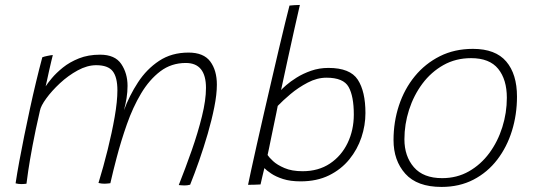

<svg xmlns="http://www.w3.org/2000/svg" viewBox="-20 -736 2155 776"><path d="M43 5Q49 -35 58 -84Q67 -133 78 -187Q89 -241 101 -296.5Q113 -352 125.8 -405Q138.5 -458 151 -504.5Q154.5 -506 160.2 -507.5Q166 -509 172.2 -510.2Q178.5 -511.5 184.2 -512.5Q190 -513.5 193.5 -513.5Q191.5 -506 187.2 -488Q183 -470 178.2 -449Q173.5 -428 169.8 -410.5Q166 -393 164.5 -387Q172 -399 189.5 -420Q207 -441 234.2 -463Q261.5 -485 299 -500Q336.5 -515 384.5 -515Q445 -515 470.2 -477.2Q495.5 -439.5 495.5 -389Q495.5 -364.5 491.5 -339.2Q487.5 -314 481 -290.5Q503 -350 537.8 -403.2Q572.5 -456.5 623 -490Q673.5 -523.5 742 -523.5Q803 -523.5 829.8 -487.5Q856.5 -451.5 856.5 -394Q856.5 -354.5 846.2 -303.2Q836 -252 819.8 -196Q803.5 -140 784.8 -86.5Q766 -33 748.5 10.5Q743 12 737.2 12.8Q731.5 13.5 725.5 13.5Q721 13.5 714.8 13Q708.5 12.5 702.5 12Q729.5 -56 754.8 -128Q780 -200 796.2 -265.8Q812.5 -331.5 812.5 -380.5Q812.5 -481.5 731 -481.5Q672.5 -481.5 628 -447.8Q583.5 -414 550.2 -358.2Q517 -302.5 493 -234.2Q469 -166 451 -97Q444.5 -72.5 438 -46.2Q431.5 -20 426 4.5Q420.5 5 414.2 5.8Q408 6.5 403 6.5Q397.5 6.5 390.2 5.8Q383 5 378 3.5Q398 -61.5 415.2 -131Q432.5 -200.5 443.5 -263.5Q454.5 -326.5 454.5 -371Q454.5 -424 435.5 -448.2Q416.5 -472.5 369 -472.5Q332.5 -472.5 294 -451.5Q255.5 -430.5 222.2 -399.5Q189 -368.5 167 -338.2Q145 -308 141.5 -289Q123 -209 111.5 -147.2Q100 -85.5 94.2 -46.2Q88.5 -7 87 6.5Q83.5 7 77.2 7.5Q71 8 66.5 8Q60 8 54.2 7.2Q48.5 6.5 43 5Z M982.5 11Q986 -6.5 995.2 -48.8Q1004.5 -91 1017.5 -149.5Q1030.5 -208 1046 -275Q1061.5 -342 1077.2 -409.8Q1093 -477.5 1107.2 -538.2Q1121.5 -599 1132.8 -645Q1144 -691 1150 -713.5Q1157 -714.5 1170.5 -715.2Q1184 -716 1192 -716Q1182.5 -675 1169.8 -618.2Q1157 -561.5 1143.2 -497.8Q1129.5 -434 1116 -372Q1120.5 -377.5 1137 -392Q1153.5 -406.5 1179 -422.5Q1204.5 -438.5 1237.2 -450Q1270 -461.5 1307.5 -461.5Q1395 -461.5 1426 -414Q1457 -366.5 1457 -279Q1457 -229.5 1440.8 -180.8Q1424.5 -132 1391.8 -91.8Q1359 -51.5 1309.8 -27.2Q1260.5 -3 1195 -3Q1153.5 -3 1124 -12.5Q1094.5 -22 1075.8 -34.8Q1057 -47.5 1048.5 -56.5Q1045 -42 1040.2 -22Q1035.5 -2 1033 9.5Q1027.5 10 1009.2 10.5Q991 11 982.5 11ZM1061.5 -109.5Q1067 -100.5 1083.5 -85Q1100 -69.5 1129.8 -56.8Q1159.5 -44 1203 -44Q1267 -44 1313.5 -75Q1360 -106 1385 -158.2Q1410 -210.5 1410 -273Q1410 -347 1389 -384.5Q1368 -422 1299.5 -422Q1261.5 -422 1223.8 -402.2Q1186 -382.5 1154.2 -355.8Q1122.5 -329 1102.5 -308Q1101.5 -301.5 1097.2 -281.2Q1093 -261 1087.5 -234.5Q1082 -208 1076.5 -181.5Q1071 -155 1067 -135.2Q1063 -115.5 1061.5 -109.5Z M1764.5 19.5Q1666 19.5 1618.2 -33.8Q1570.5 -87 1570.5 -170Q1570.5 -243.5 1592.5 -310Q1614.5 -376.5 1656.5 -427.8Q1698.5 -479 1757.8 -508.8Q1817 -538.5 1891.5 -538.5Q1982.5 -538.5 2026 -487.5Q2069.5 -436.5 2069.5 -345.5Q2069.5 -273 2049.2 -207.5Q2029 -142 1989.8 -90.8Q1950.5 -39.5 1893.8 -10Q1837 19.5 1764.5 19.5ZM1767 -16Q1827 -16 1875.2 -43.5Q1923.5 -71 1957.8 -117.5Q1992 -164 2010.2 -222Q2028.5 -280 2028.5 -341Q2028.5 -414.5 1993.5 -457.8Q1958.5 -501 1884 -501Q1822 -501 1772.2 -473Q1722.5 -445 1687.2 -397.8Q1652 -350.5 1633.2 -292Q1614.5 -233.5 1614.5 -173Q1614.5 -104.5 1652.8 -60.2Q1691 -16 1767 -16Z"/></svg>

Font: Grandstander Thin Thin
Style: Italic
Weight: 250
Italic angle: -15°
Version: Version 1.200